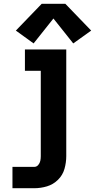

<svg xmlns="http://www.w3.org/2000/svg" viewBox="-20 -792 503 1017"><path d="M46 205H161Q196 205 229 195Q262 185 287 160.5Q312 136 321.5 102.5Q331 69 331 35V-530H112V-417H196V35Q196 48 193.5 60Q191 72 182.5 82Q174 92 161 92H46ZM158 -562 263 -694 368 -562 463 -630 326 -772H201L64 -630Z"/></svg>

Font: Iosevka Sparkle Extrabold
Style: Regular
Weight: 800
Designer: Belleve Invis
Foundry: Belleve Invis
Version: Version 4.5.0; ttfautohint (v1.8.3)